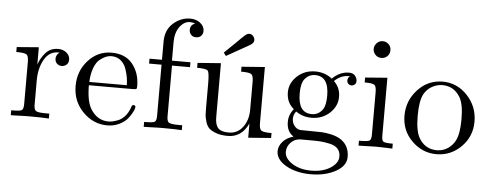

<svg xmlns="http://www.w3.org/2000/svg" viewBox="-56 -854 3083 1210"><g transform="rotate(5 1486.0 -249.5)"><path d="M28 0V-31Q81 -31 93.5 -37.5Q106 -44 106 -76V-344Q106 -381 93 -390.5Q80 -400 28 -400V-431L167 -442V-332Q181 -375 211 -408.5Q241 -442 290 -442Q322 -442 343 -424Q364 -406 364 -381Q364 -359 350.5 -348Q337 -337 321 -337Q303 -337 290.5 -348.5Q278 -360 278 -380Q278 -392 283.5 -401.5Q289 -411 293.5 -414.5Q298 -418 301 -419Q299 -420 290 -420Q235 -420 203.5 -365Q172 -310 172 -232V-78Q172 -49 184 -40Q196 -31 248 -31H269V0Q229 -3 142 -3Q130 -3 111 -2.5Q92 -2 67 -1Q42 0 28 0Z M419 -220Q419 -314 479.5 -381Q540 -448 627 -448Q715 -448 760.5 -391Q806 -334 806 -252Q806 -237 802 -234Q798 -231 781 -231H502Q502 -129 532 -81Q574 -14 645 -14Q655 -14 666.5 -16Q678 -18 702 -26.5Q726 -35 747 -58Q768 -81 780 -117Q783 -131 793 -131Q806 -131 806 -119Q806 -110 796.5 -90.5Q787 -71 769 -47.5Q751 -24 716 -6.5Q681 11 639 11Q551 11 485 -55.5Q419 -122 419 -220ZM503 -252H740Q740 -273 736.5 -296.5Q733 -320 722.5 -352.5Q712 -385 687.5 -405.5Q663 -426 627 -426Q611 -426 593.5 -419Q576 -412 555 -395.5Q534 -379 519.5 -341.5Q505 -304 503 -252Z M868 -400V-431H947V-546Q947 -620 995 -662.5Q1043 -705 1102 -705Q1141 -705 1166.5 -684Q1192 -663 1192 -635Q1192 -616 1180.5 -603.5Q1169 -591 1148 -591Q1128 -591 1116.5 -603.5Q1105 -616 1105 -634Q1105 -666 1135 -676Q1120 -683 1102 -683Q1066 -683 1038 -646Q1010 -609 1010 -547V-431H1127V-400H1013V-78Q1013 -49 1025 -40Q1037 -31 1089 -31H1110V0Q1070 -3 983 -3Q971 -3 952 -2.5Q933 -2 908 -1Q883 0 869 0V-31Q922 -31 934.5 -37.5Q947 -44 947 -76V-400Z M1331 -510Q1358 -536 1397 -574Q1445 -622 1457.5 -632Q1470 -642 1481 -642Q1496 -642 1506 -630Q1516 -618 1516 -605Q1516 -599 1514 -594.5Q1512 -590 1509.5 -586.5Q1507 -583 1502.5 -579.5Q1498 -576 1495.5 -574.5Q1493 -573 1487.5 -570Q1482 -567 1481 -566Q1350 -492 1346 -490ZM1172 -400V-431L1319 -442V-110Q1319 -86 1321 -72Q1323 -58 1331 -42Q1339 -26 1358 -18.5Q1377 -11 1407 -11Q1461 -11 1494.5 -55.5Q1528 -100 1528 -166V-344Q1528 -381 1515 -390.5Q1502 -400 1450 -400V-431L1597 -442V-87Q1597 -50 1610 -40.5Q1623 -31 1675 -31V0L1531 11V-79Q1489 11 1402 11Q1358 11 1328 0Q1298 -11 1283 -25Q1268 -39 1260 -66Q1252 -93 1251 -109.5Q1250 -126 1250 -158V-308Q1250 -376 1240 -388Q1230 -400 1172 -400Z M1723 79Q1723 47 1747.5 19Q1772 -9 1815 -21Q1771 -49 1771 -110Q1771 -157 1802 -193Q1755 -232 1755 -296Q1755 -355 1802 -398.5Q1849 -442 1917 -442Q1977 -442 2023 -406Q2071 -453 2129 -453Q2155 -453 2167.5 -437Q2180 -421 2180 -404Q2180 -389 2170.5 -381.5Q2161 -374 2151 -374Q2139 -374 2130.5 -382Q2122 -390 2122 -403Q2122 -424 2138 -430Q2135 -431 2128 -431Q2079 -431 2038 -392Q2079 -354 2079 -295Q2079 -236 2032 -192.5Q1985 -149 1917 -149Q1861 -149 1818 -180Q1801 -160 1801 -133Q1801 -108 1816 -88.5Q1831 -69 1854 -66Q1861 -65 1929 -65Q1969 -65 1991 -64Q2013 -63 2044.5 -56.5Q2076 -50 2101 -37Q2166 -1 2166 77Q2166 134 2100.5 170Q2035 206 1944 206Q1852 206 1787.5 169.5Q1723 133 1723 79ZM1775 79Q1775 120 1823.5 151.5Q1872 183 1945 183Q2017 183 2065.5 152Q2114 121 2114 79Q2114 49 2097 30Q2080 11 2045 3.5Q2010 -4 1985.5 -5.5Q1961 -7 1916 -7H1857Q1823 -5 1799 20Q1775 45 1775 79ZM1830 -295Q1830 -172 1917 -172Q1961 -172 1988 -212Q2004 -239 2004 -296Q2004 -419 1917 -419Q1873 -419 1846 -379Q1830 -352 1830 -295Z M2228 0V-31Q2281 -31 2293.5 -37.5Q2306 -44 2306 -76V-345Q2306 -382 2293.5 -391Q2281 -400 2232 -400V-431L2372 -442V-75Q2372 -45 2382.5 -38Q2393 -31 2442 -31V0Q2340 -3 2338 -3Q2324 -3 2228 0ZM2270 -616Q2270 -636 2285.5 -652.5Q2301 -669 2323 -669Q2345 -669 2360.5 -654Q2376 -639 2376 -616Q2376 -593 2360.5 -578Q2345 -563 2323 -563Q2300 -563 2285 -579Q2270 -595 2270 -616Z M2722 -448Q2813 -448 2878 -379Q2943 -310 2943 -214Q2943 -120 2877.5 -54.5Q2812 11 2721 11Q2632 11 2566 -54Q2500 -119 2500 -214Q2500 -309 2564.5 -378.5Q2629 -448 2722 -448ZM2583 -222Q2583 -125 2608 -81Q2647 -14 2722 -14Q2759 -14 2790 -34Q2821 -54 2838 -88Q2860 -132 2860 -222Q2860 -318 2834 -361Q2795 -426 2721 -426Q2689 -426 2657.5 -409Q2626 -392 2607 -359Q2583 -315 2583 -222Z"/></g></svg>

Font: CMU Serif
Style: Roman
Weight: 500
Version: Version 0.7.0